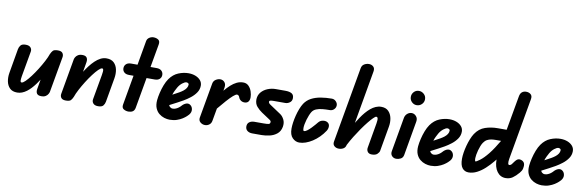

<svg xmlns="http://www.w3.org/2000/svg" viewBox="-61 -1545 6466 2121"><g transform="rotate(10 3172.0 -485.0)"><path d="M167.5 6.5Q113.5 6.5 84.2 -22.8Q55 -52 46.2 -97.5Q37.5 -143 46 -192.5L93.5 -467Q98 -492 113.8 -511.2Q129.5 -530.5 170.5 -530.5Q209 -530.5 225.8 -510.8Q242.5 -491 238 -464.5L187.5 -179Q185.5 -165 184 -152.8Q182.5 -140.5 183 -131.2Q183.5 -122 186.8 -116.8Q190 -111.5 197 -111.5Q212 -111.5 238.2 -137.2Q264.5 -163 295.8 -204.5Q327 -246 357.8 -295Q388.5 -344 413.2 -391.2Q438 -438.5 450.5 -475Q462 -500.5 476 -515.5Q490 -530.5 531.5 -530.5Q570.5 -530.5 584.5 -510.8Q598.5 -491 594 -464.5L523 -63.5Q521.5 -55 513.2 -39.8Q505 -24.5 486.8 -12.2Q468.5 0 437 0Q400.5 0 387.2 -19.2Q374 -38.5 380 -72L398.5 -179Q380.5 -151.5 360.8 -124.5Q341 -97.5 318.8 -73.8Q296.5 -50 272.5 -32Q248.5 -14 222.2 -3.8Q196 6.5 167.5 6.5Z M1074 0Q1036 0 1019 -19.8Q1002 -39.5 1006.5 -66L1056.5 -348.5Q1060 -369 1061.2 -385Q1062.5 -401 1059.5 -410.2Q1056.5 -419.5 1047 -419.5Q1032 -419.5 1005.8 -393.8Q979.5 -368 948 -326.2Q916.5 -284.5 885.8 -235.5Q855 -186.5 830.2 -139.2Q805.5 -92 793 -55.5Q782 -30 768 -15Q754 0 712 0Q674 0 659.8 -19.5Q645.5 -39 650.5 -66L720.5 -464Q722 -473 730.2 -488Q738.5 -503 757 -515.2Q775.5 -527.5 807 -527.5Q843 -527.5 856.2 -508Q869.5 -488.5 864 -455.5L845 -346Q867.5 -381 893.2 -414.8Q919 -448.5 948 -476.2Q977 -504 1009 -520.5Q1041 -537 1076 -537Q1130 -537 1160 -507.8Q1190 -478.5 1199 -432.5Q1208 -386.5 1199 -335L1151.5 -63.5Q1147 -38.5 1131.5 -19.2Q1116 0 1074 0Z M1414.5 0Q1385 0 1361 -14.8Q1337 -29.5 1343.5 -66L1402 -399.5H1352.5Q1316 -399.5 1296.8 -417.2Q1277.5 -435 1277.5 -462.5Q1277.5 -490.5 1296.8 -509Q1316 -527.5 1352.5 -527.5H1424.5L1472.5 -801.5Q1477.5 -827 1499.5 -841.5Q1521.5 -856 1546.5 -856Q1577.5 -856 1600.2 -841.2Q1623 -826.5 1616 -787.5L1570 -527.5H1639Q1675 -527.5 1694.2 -509Q1713.5 -490.5 1713.5 -462.5Q1713.5 -435 1694.2 -417.2Q1675 -399.5 1639 -399.5H1548L1487 -53Q1481 -24 1462 -12Q1443 0 1414.5 0Z M1878.5 9.5Q1849.5 9.5 1817.5 -0.2Q1785.5 -10 1758.5 -31.8Q1731.5 -53.5 1716.2 -90Q1701 -126.5 1705.5 -180Q1709 -217.5 1719.8 -263.2Q1730.5 -309 1747.5 -353Q1764.5 -397 1786.5 -428.5Q1827.5 -486.5 1884.5 -509.5Q1941.5 -532.5 1996 -532.5Q2040 -532.5 2075.5 -518.5Q2111 -504.5 2132 -479.5Q2153 -454.5 2153 -420.5Q2153 -377.5 2128.2 -341.2Q2103.5 -305 2067 -276.8Q2030.5 -248.5 1995 -228Q1967 -212.5 1929 -191.8Q1891 -171 1846.5 -149Q1847.5 -145 1850.5 -140Q1853.5 -135 1858 -130Q1863.5 -125 1871.8 -121Q1880 -117 1889.5 -117Q1908 -117 1925 -124Q1942 -131 1956.2 -141.8Q1970.5 -152.5 1979.5 -163Q2003.5 -190.5 2030.5 -198.5Q2057.5 -206.5 2078 -189Q2098.5 -173 2102 -142.8Q2105.5 -112.5 2082 -84Q2077.5 -78 2061.5 -63Q2045.5 -48 2019.5 -31.2Q1993.5 -14.5 1958 -2.5Q1922.5 9.5 1878.5 9.5ZM1860 -268Q1872 -275 1891.5 -285Q1911 -295 1933 -307.5Q1955 -320 1974.5 -335.2Q1994 -350.5 2006.2 -369.2Q2018.5 -388 2018.5 -409.5Q2018.5 -418 2010 -423.8Q2001.5 -429.5 1991 -429.5Q1973 -429.5 1945.8 -408.2Q1918.5 -387 1899.5 -354Q1889 -335.5 1878.2 -313.5Q1867.5 -291.5 1860 -268Z M2660 -322Q2634.5 -322 2616.8 -335.5Q2599 -349 2592 -371Q2590 -378 2582.8 -385.5Q2575.5 -393 2565 -393Q2550.5 -393 2521.8 -367.8Q2493 -342.5 2454.5 -299.2Q2416 -256 2372 -202.5L2347 -62Q2342 -31.5 2320.5 -15.8Q2299 0 2273.5 0Q2244 0 2221 -19.2Q2198 -38.5 2203.5 -72L2273 -465.5Q2278.5 -496 2303.5 -511.8Q2328.5 -527.5 2353 -527.5Q2382.5 -527.5 2401.5 -505.8Q2420.5 -484 2415 -447.5L2408.5 -409Q2439.5 -446.5 2471.2 -475.2Q2503 -504 2537 -520.5Q2571 -537 2609.5 -537Q2646.5 -537 2670.2 -513Q2694 -489 2705.5 -454.5Q2717 -420 2717 -389Q2717 -357.5 2702.5 -339.8Q2688 -322 2660 -322Z M2908 0H2804Q2770.5 0 2748.5 -16.8Q2726.5 -33.5 2726.5 -65Q2726.5 -98 2749.2 -114.2Q2772 -130.5 2805 -130.5H2908Q2946.5 -130.5 2963 -134.2Q2979.5 -138 2981 -152Q2983.5 -162.5 2979.5 -169.2Q2975.5 -176 2965 -183L2870 -246Q2838.5 -267 2810.8 -298.5Q2783 -330 2784 -381.5Q2786.5 -427.5 2814.2 -460Q2842 -492.5 2885.2 -510Q2928.5 -527.5 2976.5 -527.5H3084Q3128.5 -527.5 3153.8 -513Q3179 -498.5 3179 -461.5Q3179 -429.5 3155.5 -412Q3132 -394.5 3104.5 -394.5H2976.5Q2952.5 -394.5 2939 -391.2Q2925.5 -388 2925.5 -376.5Q2925.5 -368.5 2930.8 -361.5Q2936 -354.5 2948.5 -346L3070 -265Q3096.5 -247.5 3114.5 -212Q3132.5 -176.5 3124.5 -130.5Q3115 -79 3080.2 -50.5Q3045.5 -22 2999 -11Q2952.5 0 2908 0Z M3332 9.5Q3289.5 9.5 3255.8 -24Q3222 -57.5 3222 -128Q3222 -158.5 3227.5 -197.2Q3233 -236 3243.5 -277Q3254 -318 3268.5 -355.2Q3283 -392.5 3300.5 -419.5Q3330 -463.5 3376.2 -487.5Q3422.5 -511.5 3480.8 -521.2Q3539 -531 3603.5 -531Q3631 -531 3650.2 -511Q3669.5 -491 3669.5 -467.5Q3669.5 -441 3650.2 -421.8Q3631 -402.5 3603.5 -402.5Q3560 -402.5 3521 -398.8Q3482 -395 3452.2 -382.8Q3422.5 -370.5 3406.5 -345.5Q3396 -328.5 3386 -304Q3376 -279.5 3368 -252.5Q3360 -225.5 3355.5 -200.5Q3351 -175.5 3351 -157.5Q3351 -151.5 3352.5 -138.2Q3354 -125 3363.5 -125Q3378 -125 3398.5 -140.5Q3419 -156 3439.8 -177.8Q3460.5 -199.5 3476.8 -218.5Q3493 -237.5 3498 -244Q3518 -269.5 3550.2 -274.2Q3582.5 -279 3603.5 -264Q3623.5 -250 3624.2 -223.8Q3625 -197.5 3610 -173Q3583 -131.5 3549.2 -98Q3515.5 -64.5 3478.2 -40.5Q3441 -16.5 3403.5 -3.5Q3366 9.5 3332 9.5Z M3774.5 0Q3744 0 3723.8 -18Q3703.5 -36 3709 -67.5L3858.5 -917Q3864 -949.5 3889 -964.2Q3914 -979 3941.5 -979Q3972 -979 3991.5 -960.2Q4011 -941.5 4004.5 -905.5L3900.5 -311.5Q3920 -343.5 3941.8 -376Q3963.5 -408.5 3988 -437.2Q4012.5 -466 4039.2 -488.5Q4066 -511 4095.8 -524Q4125.5 -537 4158 -537Q4209.5 -537 4238.8 -507.5Q4268 -478 4277.5 -432Q4287 -386 4278 -336L4229 -55.5Q4226 -38.5 4206 -19.2Q4186 0 4145 0Q4111.5 0 4097.2 -20.2Q4083 -40.5 4088 -67.5L4136.5 -347.5Q4140 -368.5 4140.8 -384.8Q4141.5 -401 4137.2 -410.2Q4133 -419.5 4122 -419.5Q4112.5 -419.5 4090 -397.5Q4067.5 -375.5 4037.5 -338.2Q4007.5 -301 3974.5 -253.8Q3941.5 -206.5 3910 -155.5Q3878.5 -104.5 3853.5 -55.5Q3848 -26.5 3825.2 -13.2Q3802.5 0 3774.5 0Z M4418.5 0Q4389.5 0 4370.2 -20.2Q4351 -40.5 4356.5 -73.5L4424 -459Q4429.5 -489.5 4451.5 -508.5Q4473.5 -527.5 4501 -527.5Q4529.5 -527.5 4551 -503.5Q4572.5 -479.5 4566 -442.5L4498.5 -55.5Q4492.5 -25 4468 -12.5Q4443.5 0 4418.5 0ZM4459 -702.5Q4459 -735 4481.5 -758.8Q4504 -782.5 4537.5 -782.5Q4569 -782.5 4593.8 -759.8Q4618.5 -737 4618.5 -702.5Q4618.5 -669 4594.8 -645.8Q4571 -622.5 4537.5 -622.5Q4506 -622.5 4482.5 -645.8Q4459 -669 4459 -702.5Z M4806.5 9.5Q4777.5 9.5 4745.5 -0.2Q4713.5 -10 4686.5 -31.8Q4659.5 -53.5 4644.2 -90Q4629 -126.5 4633.5 -180Q4637 -217.5 4647.8 -263.2Q4658.5 -309 4675.5 -353Q4692.5 -397 4714.5 -428.5Q4755.5 -486.5 4812.5 -509.5Q4869.5 -532.5 4924 -532.5Q4968 -532.5 5003.5 -518.5Q5039 -504.5 5060 -479.5Q5081 -454.5 5081 -420.5Q5081 -377.5 5056.2 -341.2Q5031.5 -305 4995 -276.8Q4958.5 -248.5 4923 -228Q4895 -212.5 4857 -191.8Q4819 -171 4774.5 -149Q4775.5 -145 4778.5 -140Q4781.5 -135 4786 -130Q4791.5 -125 4799.8 -121Q4808 -117 4817.5 -117Q4836 -117 4853 -124Q4870 -131 4884.2 -141.8Q4898.5 -152.5 4907.5 -163Q4931.5 -190.5 4958.5 -198.5Q4985.5 -206.5 5006 -189Q5026.5 -173 5030 -142.8Q5033.5 -112.5 5010 -84Q5005.5 -78 4989.5 -63Q4973.5 -48 4947.5 -31.2Q4921.5 -14.5 4886 -2.5Q4850.5 9.5 4806.5 9.5ZM4788 -268Q4800 -275 4819.5 -285Q4839 -295 4861 -307.5Q4883 -320 4902.5 -335.2Q4922 -350.5 4934.2 -369.2Q4946.5 -388 4946.5 -409.5Q4946.5 -418 4938 -423.8Q4929.5 -429.5 4919 -429.5Q4901 -429.5 4873.8 -408.2Q4846.5 -387 4827.5 -354Q4817 -335.5 4806.2 -313.5Q4795.5 -291.5 4788 -268Z M5645.5 0Q5585 0 5548.5 -50.5Q5512 -101 5512 -183.5V-185Q5507 -179 5502.5 -172.8Q5498 -166.5 5493 -161Q5455.5 -115.5 5413 -76.5Q5370.5 -37.5 5324.5 -14Q5278.5 9.5 5231 9.5Q5187 9.5 5160.8 -23Q5134.5 -55.5 5134.5 -127Q5134.5 -157.5 5140.5 -196.2Q5146.5 -235 5157.5 -275.8Q5168.5 -316.5 5183.2 -353.5Q5198 -390.5 5215.5 -417.5Q5259 -483 5325 -505.2Q5391 -527.5 5464 -527.5H5565L5633.5 -913Q5639.5 -948.5 5658.8 -963.8Q5678 -979 5704.5 -979Q5736 -979 5756.5 -961.5Q5777 -944 5770.5 -907L5649.5 -219.5Q5646 -201 5645.5 -187.8Q5645 -174.5 5646.5 -166Q5648 -157.5 5651.5 -153.5Q5655 -149.5 5659.5 -149.5Q5668 -149.5 5675.5 -154Q5683 -158.5 5686 -162.5L5709 -194Q5720 -209 5732.5 -219.8Q5745 -230.5 5758.5 -230.5Q5783.5 -230.5 5802.8 -215.5Q5822 -200.5 5822 -170Q5822 -156 5817.5 -134.5Q5813 -113 5790.5 -86.5Q5756 -45.5 5723 -22.8Q5690 0 5645.5 0ZM5278 -160Q5278 -156 5278.2 -147.2Q5278.5 -138.5 5280.5 -131Q5282.5 -123.5 5286.5 -123.5Q5296.5 -123.5 5334.8 -151.8Q5373 -180 5421.5 -240Q5448.5 -273.5 5474.8 -314.2Q5501 -355 5525.5 -396H5463Q5439 -396 5415 -392.2Q5391 -388.5 5369.5 -376.8Q5348 -365 5331 -340Q5320 -324 5310.2 -299.5Q5300.5 -275 5293.2 -248.5Q5286 -222 5282 -198.2Q5278 -174.5 5278 -160Z M6051.5 9.5Q6022.5 9.5 5990.5 -0.2Q5958.5 -10 5931.5 -31.8Q5904.5 -53.5 5889.2 -90Q5874 -126.5 5878.5 -180Q5882 -217.5 5892.8 -263.2Q5903.5 -309 5920.5 -353Q5937.5 -397 5959.5 -428.5Q6000.5 -486.5 6057.5 -509.5Q6114.5 -532.5 6169 -532.5Q6213 -532.5 6248.5 -518.5Q6284 -504.5 6305 -479.5Q6326 -454.5 6326 -420.5Q6326 -377.5 6301.2 -341.2Q6276.5 -305 6240 -276.8Q6203.5 -248.5 6168 -228Q6140 -212.5 6102 -191.8Q6064 -171 6019.5 -149Q6020.5 -145 6023.5 -140Q6026.5 -135 6031 -130Q6036.5 -125 6044.8 -121Q6053 -117 6062.5 -117Q6081 -117 6098 -124Q6115 -131 6129.2 -141.8Q6143.5 -152.5 6152.5 -163Q6176.5 -190.5 6203.5 -198.5Q6230.5 -206.5 6251 -189Q6271.5 -173 6275 -142.8Q6278.5 -112.5 6255 -84Q6250.5 -78 6234.5 -63Q6218.5 -48 6192.5 -31.2Q6166.5 -14.5 6131 -2.5Q6095.5 9.5 6051.5 9.5ZM6033 -268Q6045 -275 6064.5 -285Q6084 -295 6106 -307.5Q6128 -320 6147.5 -335.2Q6167 -350.5 6179.2 -369.2Q6191.5 -388 6191.5 -409.5Q6191.5 -418 6183 -423.8Q6174.5 -429.5 6164 -429.5Q6146 -429.5 6118.8 -408.2Q6091.5 -387 6072.5 -354Q6062 -335.5 6051.2 -313.5Q6040.5 -291.5 6033 -268Z"/></g></svg>

Font: Edu QLD Hand
Style: Regular
Weight: 400
Designer: Tina and Corey Anderson, Eben Sorkin
Foundry: Sorkin Type Co.
Version: Version 2.000